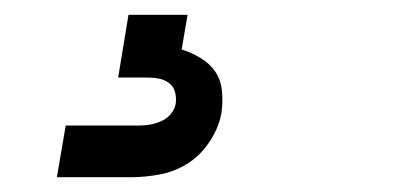

<svg xmlns="http://www.w3.org/2000/svg" viewBox="-20 -20 540 260"><path d="M57 220 69 150H169Q177 150 184.5 148.5Q192 147 199.5 143.5Q207 140 212 133.5Q217 127 218 120Q219 112 217 104.5Q215 97 209 92.5Q203 88 195.5 86.5Q188 85 180 85H140L154 0H234L226 47Q239 51 251.5 58.5Q264 66 271.5 77Q279 88 280.5 102.5Q282 117 280 132Q277 151 265 170Q253 189 235.5 200.5Q218 212 197.5 216Q177 220 157 220Z"/></svg>

Font: Iosevka SS18 Medium
Style: Italic
Weight: 500
Italic angle: -9°
Monospace: yes
Designer: Belleve Invis
Foundry: Belleve Invis
Version: Version 25.1.1; ttfautohint (v1.8.4)